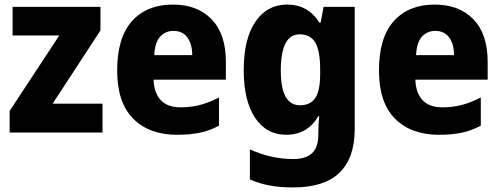

<svg xmlns="http://www.w3.org/2000/svg" viewBox="-20 -579 2189 839"><path d="M428 0H22V-94L239 -424H35V-549H419V-446L210 -126H428Z M735 -559Q843 -559 905 -494.5Q967 -430 967 -309V-231H651Q653 -173 682.5 -141.5Q712 -110 769 -110Q815 -110 854.5 -120.5Q894 -131 937 -153V-30Q899 -9 855.5 0.5Q812 10 754 10Q632 10 562 -60.5Q492 -131 492 -271Q492 -415 557 -487Q622 -559 735 -559ZM738 -444Q703 -444 680 -419Q657 -394 654 -338H820Q820 -386 799 -415Q778 -444 738 -444Z M1235 -559Q1326 -559 1376 -480H1381L1394 -549H1530V-14Q1530 110 1464 175Q1398 240 1261 240Q1206 240 1160.5 232Q1115 224 1072 205V74Q1166 116 1262 116Q1316 116 1343.5 90.5Q1371 65 1371 9V0Q1371 -16 1372 -35Q1373 -54 1375 -71H1371Q1323 10 1231 10Q1144 10 1094.5 -64.5Q1045 -139 1045 -273Q1045 -409 1096 -484Q1147 -559 1235 -559ZM1289 -429Q1207 -429 1207 -270Q1207 -119 1291 -119Q1336 -119 1357.5 -150.5Q1379 -182 1379 -254V-277Q1379 -356 1358 -392.5Q1337 -429 1289 -429Z M1879 -559Q1987 -559 2049 -494.5Q2111 -430 2111 -309V-231H1795Q1797 -173 1826.5 -141.5Q1856 -110 1913 -110Q1959 -110 1998.5 -120.5Q2038 -131 2081 -153V-30Q2043 -9 1999.5 0.5Q1956 10 1898 10Q1776 10 1706 -60.5Q1636 -131 1636 -271Q1636 -415 1701 -487Q1766 -559 1879 -559ZM1882 -444Q1847 -444 1824 -419Q1801 -394 1798 -338H1964Q1964 -386 1943 -415Q1922 -444 1882 -444Z"/></svg>

Font: Noto Sans Gujarati SemiCondensed ExtraBold
Style: Regular
Weight: 800
Width: 4
Designer: Jelle Bosma - Monotype Design Team, Universal Thirst
Foundry: Monotype Imaging Inc.
Version: Version 2.106; ttfautohint (v1.8.4.7-5d5b)